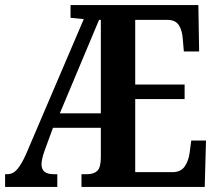

<svg xmlns="http://www.w3.org/2000/svg" viewBox="-20 -734 855 754"><path d="M0 0V-50H9Q31 -50 47.5 -69Q64 -88 82 -128L309 -659L257 -664V-714H759L762 -532H702L698 -578Q696 -614 682.5 -635Q669 -656 637 -656H511V-402H705V-345H511V-58H658Q690 -58 705.5 -80.5Q721 -103 725 -136L731 -182H789L784 0H300V-50H322Q348 -50 362 -63Q376 -76 376 -117V-232H188L155 -142Q149 -125 146 -111.5Q143 -98 143 -89Q143 -50 190 -50H205V0ZM215 -289H376V-656H369Z"/></svg>

Font: Noto Serif ExtraCondensed
Style: Bold
Weight: 700
Width: 2
Designer: Monotype Design Team
Foundry: Monotype Imaging Inc.
Version: Version 2.014; ttfautohint (v1.8.4.7-5d5b)